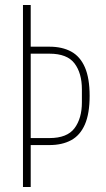

<svg xmlns="http://www.w3.org/2000/svg" viewBox="-20 -749 426 769"><path d="M72 0V-729H103V0ZM96 -168V-196H178Q249 -196 278.5 -235.5Q308 -275 308 -339V-391Q308 -456 278.5 -495Q249 -534 178 -534H96V-562H178Q229 -562 265 -542.5Q301 -523 320 -479.5Q339 -436 339 -365Q339 -294 320 -250.5Q301 -207 265 -187.5Q229 -168 178 -168Z"/></svg>

Font: Hubot Sans Condensed ExtraLight
Style: Regular
Weight: 200
Width: 3
Designer: Deni Anggara
Foundry: GitHub, Inc., Subsidiary of Microsoft Corporation
Version: Version 2.000